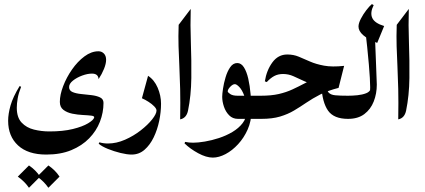

<svg xmlns="http://www.w3.org/2000/svg" viewBox="-20 -577 2062 932"><path d="M458 -328.1Q473.6 -328.1 484.4 -317.1Q495.1 -306.2 495.1 -286.6Q495.1 -268.1 484.9 -242.7Q474.6 -217.3 458.5 -192.9Q457 -219.7 426.3 -219.7Q404.8 -219.7 378.9 -210.2Q353 -200.7 334.2 -185.8Q315.4 -170.9 315.4 -154.3Q315.4 -137.2 332.3 -130.1Q349.1 -123 374 -120.6Q398.9 -118.2 423.8 -115.2Q448.7 -112.3 465.6 -104.2Q482.4 -96.2 482.4 -77.6Q482.4 -30.8 465.1 13.9Q447.8 58.6 412.8 94.5Q377.9 130.4 325.9 151.9Q273.9 173.3 204.6 173.3Q115.7 173.3 67.6 128.9Q19.5 84.5 19.5 9.3Q19.5 -23.9 31.2 -65.2Q43 -106.4 75.2 -159.2L82.5 -155.8Q70.3 -125 65.9 -99.6Q61.5 -74.2 61.5 -54.2Q61.5 -6.8 85 18.1Q108.4 43 144.8 52Q181.2 61 219.7 61Q286.1 61 333.5 49.3Q380.9 37.6 407.2 21.7Q433.6 5.9 437 -5.9Q439.5 -13.7 423.3 -15.6Q407.2 -17.6 382.1 -18.8Q356.9 -20 331.3 -25.1Q305.7 -30.3 288.1 -43.5Q270.5 -56.6 270.5 -82.5Q270.5 -116.7 286.6 -158.9Q302.7 -201.2 329.6 -239.7Q356.4 -278.3 389.9 -303.2Q423.3 -328.1 458 -328.1ZM120.6 226.1Q153.8 248.5 174.8 280.3L120.6 334.5Q100.1 304.2 66.4 280.3ZM214.8 226.1Q248 248.5 269 280.3L214.8 334.5Q194.3 304.2 160.6 280.3Z M459 120.6 462.4 113.8Q481.9 119.6 503.9 119.6Q544.9 119.6 586.7 101.3Q628.4 83 663.1 55.9Q697.8 28.8 718.8 2.2Q739.7 -24.4 739.7 -40.5Q739.7 -49.3 728.5 -60.8Q717.3 -72.3 700.9 -82.8Q684.6 -93.3 668.9 -100.1L698.7 -209Q729 -189.5 745.4 -151.1Q761.7 -112.8 761.7 -73.7Q761.7 -33.7 752.9 9.3Q744.1 52.2 726.1 89.6Q708 127 681.4 150.1Q654.8 173.3 618.7 173.3Q596.7 173.3 564.9 165.5Q533.2 157.7 503.7 145.8Q474.1 133.8 459 120.6Z M847.2 -456.5 905.8 -533.7Q903.3 -457 906.5 -370.4Q909.7 -283.7 908.7 -198.2Q907.7 -112.8 892.6 -39.6Q884.8 -3.4 854.5 2.4Q856 -83.5 854.5 -145Q853 -206.5 850.6 -255.6Q848.1 -304.7 846.7 -352.1Q845.2 -399.4 847.2 -456.5Z M1013.2 188Q981 188 941.9 166.7Q902.8 145.5 875.5 118.7L878.9 111.8Q896 115.7 917.5 115.7Q941.4 115.7 974.6 110.1Q1007.8 104.5 1043 93Q1078.1 81.5 1108.4 63.5Q1138.7 45.4 1157.7 20.8Q1176.8 -3.9 1176.8 -36.1Q1176.8 -82.5 1166 -111.6Q1155.3 -140.6 1141.8 -154.5Q1128.4 -168.5 1120.1 -168.5Q1109.9 -168.5 1097.7 -155.8Q1085.4 -143.1 1085.4 -133.3Q1085.4 -128.9 1097.4 -120.6Q1109.4 -112.3 1133.3 -112.3H1246.1Q1258.3 -112.3 1264.4 -92.8Q1270.5 -73.2 1270.5 -56.2Q1270.5 -39.1 1264.4 -19.5Q1258.3 0 1246.1 0H1135.3Q1109.4 0 1092.3 -17.3Q1075.2 -34.7 1066.9 -59.6Q1058.6 -84.5 1058.6 -107.4Q1058.6 -120.1 1062.5 -146.7Q1066.4 -173.3 1075 -201.9Q1083.5 -230.5 1097.4 -250.7Q1111.3 -271 1131.8 -271Q1150.9 -271 1164.1 -250.2Q1177.2 -229.5 1185.1 -195.1Q1192.9 -160.6 1196.5 -119.1Q1200.2 -77.6 1200.2 -36.1Q1200.2 11.2 1182.1 51.8Q1164.1 92.3 1135.7 123Q1107.4 153.8 1075 170.9Q1042.5 188 1013.2 188Z M1248.5 0Q1233.9 0 1227.5 -16.6Q1221.2 -33.2 1221.2 -56.2Q1221.2 -79.1 1227.3 -95.7Q1233.4 -112.3 1246.1 -112.3Q1296.9 -112.3 1333 -120.6Q1369.1 -128.9 1399.2 -142.8Q1429.2 -156.7 1460.7 -173.3Q1492.2 -189.9 1533 -207.3Q1573.7 -224.6 1632.3 -239.3L1611.8 -159.7Q1559.1 -153.8 1522 -161.9Q1484.9 -169.9 1456.8 -183.1Q1428.7 -196.3 1404.5 -207Q1380.4 -217.8 1354 -217.8Q1329.6 -217.8 1311.3 -208Q1293 -198.2 1274.9 -178.7L1265.6 -182.1Q1273.9 -235.4 1302 -273.9Q1330.1 -312.5 1374.5 -312.5Q1404.8 -312.5 1430.4 -301.8Q1456.1 -291 1484.9 -278.3Q1513.7 -265.6 1553 -258.3Q1592.3 -251 1650.4 -257.3L1623.5 -150.4Q1571.3 -137.2 1534.2 -118.2Q1497.1 -99.1 1467 -78.6Q1437 -58.1 1407 -40.3Q1377 -22.5 1339.4 -11.2Q1301.8 0 1248.5 0ZM1669.4 0Q1600.6 0 1572.5 -39.8Q1544.4 -79.6 1540 -159.7L1562 -165.5Q1564.9 -139.2 1575 -127.9Q1585 -116.7 1607.2 -114.5Q1629.4 -112.3 1669.4 -112.3Q1684.1 -112.3 1689.7 -92.8Q1695.3 -73.2 1695.3 -56.2Q1695.3 -39.1 1689.7 -19.5Q1684.1 0 1669.4 0Z M1751 -451.2 1799.3 -421.4Q1803.2 -326.2 1805.4 -265.1Q1807.6 -204.1 1809.1 -166.5Q1809.1 -122.6 1794.2 -84.5Q1779.3 -46.4 1748.5 -23.2Q1717.8 0 1669.4 0Q1655.8 0 1649.9 -19.5Q1644 -39.1 1644 -56.2Q1644 -73.2 1649.9 -92.8Q1655.8 -112.3 1669.4 -112.3Q1690.9 -112.3 1714.8 -114.7Q1738.8 -117.2 1757.1 -124.3Q1775.4 -131.3 1779.3 -146L1774.9 -128.9Q1776.9 -135.7 1776.9 -153.3Q1776.9 -188.5 1770.5 -263.9Q1764.2 -339.4 1751 -451.2ZM1785.2 -557.1 1793.9 -552.2Q1775.4 -515.1 1787.1 -489.7Q1798.8 -464.4 1844.7 -450.7L1811 -368.7Q1720.2 -404.3 1720.2 -448.2Q1720.2 -463.9 1731.7 -486.1Q1743.2 -508.3 1758.5 -528.1Q1773.9 -547.9 1785.2 -557.1Z M1905.8 -456.5 1964.4 -533.7Q1961.9 -457 1965.1 -370.4Q1968.3 -283.7 1967.3 -198.2Q1966.3 -112.8 1951.2 -39.6Q1943.4 -3.4 1913.1 2.4Q1914.6 -83.5 1913.1 -145Q1911.6 -206.5 1909.2 -255.6Q1906.7 -304.7 1905.3 -352.1Q1903.8 -399.4 1905.8 -456.5Z"/></svg>

Font: Lateef SemiBold
Style: Regular
Weight: 600
Designer: SIL International
Foundry: SIL International
Version: Version 4.200